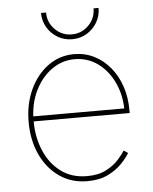

<svg xmlns="http://www.w3.org/2000/svg" viewBox="-54 -793 679 850"><g transform="rotate(-5 286.0 -368.0)"><path d="M300.8 11.7Q229.5 11.7 176 -25.6Q122.6 -63 93 -127.2Q63.5 -191.4 63.5 -271.5Q63.5 -351.6 93.3 -415.5Q123 -479.5 174.3 -516.6Q225.6 -553.7 290 -553.7Q337.9 -553.7 378.4 -533.4Q418.9 -513.2 449.2 -476.8Q479.5 -440.4 496.1 -391.6Q512.7 -342.8 512.7 -285.2V-272.5H75.2V-294.9H500.5L490.7 -285.2Q490.7 -353.5 464.6 -409.4Q438.5 -465.3 393.3 -498.3Q348.1 -531.2 290 -531.2Q233.9 -531.2 187.5 -497.8Q141.1 -464.4 113.5 -407Q85.9 -349.6 85.9 -277.3V-274.4Q85.9 -202.6 111.1 -142.8Q136.2 -83 184.3 -46.9Q232.4 -10.7 300.8 -10.7Q351.6 -10.7 385.7 -28.6Q419.9 -46.4 440.9 -69.8Q461.9 -93.3 471.7 -109.4L490.2 -96.7Q478 -76.2 453.9 -50.8Q429.7 -25.4 391.8 -6.8Q354 11.7 300.8 11.7ZM288.1 -620.1Q252.4 -620.1 223.4 -637.5Q194.3 -654.8 177.2 -683.8Q160.2 -712.9 160.2 -748H182.6Q182.6 -703.6 213.6 -672.6Q244.6 -641.6 288.1 -641.6Q331.5 -641.6 362.5 -672.6Q393.6 -703.6 393.6 -748H416Q416 -712.9 398.9 -683.8Q381.8 -654.8 353 -637.5Q324.2 -620.1 288.1 -620.1Z"/></g></svg>

Font: Inter Thin
Style: Regular
Weight: 250
Designer: Rasmus Andersson
Foundry: rsms
Version: Version 4.001;git-66647c0bb